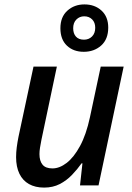

<svg xmlns="http://www.w3.org/2000/svg" viewBox="-20 -841 599 871"><path d="M180 10Q140 10 111.5 -6Q83 -22 68 -53Q53 -84 53 -128Q53 -150 56 -173Q59 -196 64 -221L132 -539H238L168 -207Q164 -187 161.5 -171Q159 -155 159 -142Q159 -111 173 -94Q187 -77 218 -77Q250 -77 282.5 -102Q315 -127 343 -178.5Q371 -230 388 -309L437 -539H541L427 0H343L354 -100H350Q331 -73 306.5 -47.5Q282 -22 251 -6Q220 10 180 10ZM360 -606Q313 -606 283.5 -634Q254 -662 254 -713Q254 -764 285.5 -792.5Q317 -821 363 -821Q410 -821 440.5 -793Q471 -765 471 -716Q471 -663 439 -634.5Q407 -606 360 -606ZM361 -661Q383 -661 397.5 -675.5Q412 -690 412 -715Q412 -739 398 -753Q384 -767 362 -767Q341 -767 326.5 -752.5Q312 -738 312 -713Q312 -689 324.5 -675Q337 -661 361 -661Z"/></svg>

Font: Noto Sans Display Medium
Style: Italic
Weight: 500
Italic angle: -12°
Designer: Monotype Design Team
Foundry: Monotype Imaging Inc.
Version: Version 2.003